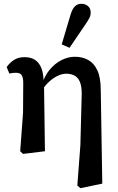

<svg xmlns="http://www.w3.org/2000/svg" viewBox="-20 -796 622 1008"><path d="M86 -2 101 -204 102 -360Q102 -388 94 -401Q86 -414 64 -414Q55 -414 46 -413Q37 -412 29 -410L15 -444Q32 -468 54.5 -482Q77 -496 109 -496Q142 -496 164 -481.5Q186 -467 197.5 -437.5Q209 -408 209 -361L211 -359L216 -2L101 12ZM386 178 402 -34 409 -304Q409 -343 399.5 -366Q390 -389 371.5 -399Q353 -409 328 -409Q306 -409 283 -398Q260 -387 239.5 -368.5Q219 -350 203 -326L190 -347H199Q212 -395 239.5 -428.5Q267 -462 302 -480Q337 -498 373 -498Q412 -498 442.5 -481.5Q473 -465 491 -427Q509 -389 509 -322L517 168L402 192ZM304 -563 351 -721Q361 -752 374.5 -764Q388 -776 407 -776Q428 -776 442 -764Q456 -752 456 -730Q456 -714 449 -701Q442 -688 428 -667L345 -545Z"/></svg>

Font: Source Serif 4 18pt SemiBold
Style: Regular
Weight: 600
Designer: Frank Grießhammer
Foundry: Adobe Systems Incorporated
Version: Version 4.004;hotconv 1.0.116;makeotfexe 2.5.65601